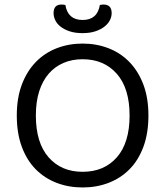

<svg xmlns="http://www.w3.org/2000/svg" viewBox="-20 -813 729 846"><path d="M634 -304Q634 -226 612 -166.5Q590 -107 551 -67.5Q512 -28 459 -7.5Q406 13 344 13Q282 13 229 -7.5Q176 -28 137 -67.5Q98 -107 76 -166.5Q54 -226 54 -304Q54 -382 76.5 -441Q99 -500 138 -540Q177 -580 230 -600.5Q283 -621 344 -621Q405 -621 458 -600.5Q511 -580 550 -540Q589 -500 611.5 -441Q634 -382 634 -304ZM551 -304Q551 -424 494.5 -488Q438 -552 344 -552Q297 -552 259 -535.5Q221 -519 194 -487.5Q167 -456 152.5 -410Q138 -364 138 -304Q138 -184 194 -120Q250 -56 344 -56Q439 -56 495 -120Q551 -184 551 -304ZM344 -725Q409 -725 420 -791Q424 -792 428 -792.5Q432 -793 437 -793Q453 -793 462.5 -784Q472 -775 472 -755Q472 -739 464 -723.5Q456 -708 440 -695.5Q424 -683 400 -675Q376 -667 344 -667Q311 -667 287 -675Q263 -683 247 -695.5Q231 -708 223.5 -724Q216 -740 216 -755Q216 -793 251 -793Q260 -793 268 -791Q279 -725 344 -725Z"/></svg>

Font: Baloo Thambi 2
Style: Regular
Weight: 400
Designer: Aadarsh Rajan and Ek Type
Foundry: Ek Type
Version: Version 1.640;hotconv 1.0.111;makeotfexe 2.5.65597; ttfautoh